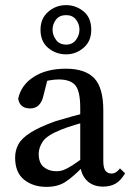

<svg xmlns="http://www.w3.org/2000/svg" viewBox="-20 -718 513 749"><path d="M161 11Q109 11 74 -17Q39 -45 39 -103Q39 -131 51.5 -154.5Q64 -178 98 -200Q132 -222 196 -245Q225 -254 265 -265Q305 -276 340 -283V-249Q309 -242 273 -231Q237 -220 218 -212Q163 -190 147 -166Q131 -142 131 -118Q131 -82 151 -66Q171 -50 200 -50Q215 -50 228.5 -55Q242 -60 263 -73.5Q284 -87 321 -115L333 -67H303Q264 -27 234.5 -8Q205 11 161 11ZM382 10Q342 10 318 -14.5Q294 -39 293 -81V-297Q293 -362 274 -385Q255 -408 209 -408Q193 -408 172.5 -404.5Q152 -401 126 -392L169 -422L150 -347Q139 -295 98 -295Q57 -295 51 -333Q62 -386 111.5 -418Q161 -450 237 -450Q312 -450 347.5 -413Q383 -376 383 -287V-90Q383 -63 391.5 -52Q400 -41 415 -41Q433 -41 448 -61L468 -42Q451 -13 430.5 -1.5Q410 10 382 10ZM238 -544Q263 -544 276.5 -562.5Q290 -581 290 -602Q290 -624 276.5 -641.5Q263 -659 238 -659Q212 -659 198.5 -641.5Q185 -624 185 -602Q185 -581 198.5 -562.5Q212 -544 238 -544ZM238 -506Q198 -506 168 -531Q138 -556 138 -602Q138 -646 168 -672Q198 -698 238 -698Q276 -698 306 -673.5Q336 -649 336 -602Q336 -557 306 -531.5Q276 -506 238 -506Z"/></svg>

Font: Lisu Bosa Medium
Style: Regular
Weight: 500
Designer: David Morse, Annie Olsen, Victor Gaultney, Frank Grießhammer (Latin)
Foundry: SIL International
Version: Version 2.000